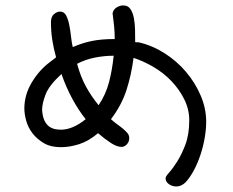

<svg xmlns="http://www.w3.org/2000/svg" viewBox="-20 -547 845 697"><path d="M654.3 114.3Q638.7 129.9 620.1 129.9Q605.5 129.9 593.3 121.6Q581.1 113.3 581.1 99.6Q581.1 93.8 594.2 79.1Q607.4 64.5 623.5 39.1Q639.6 13.7 653.3 -22.9Q667 -59.6 667 -110.4Q667 -150.4 648.9 -186.5Q630.9 -222.7 602.5 -252.4Q574.2 -282.2 537.6 -303.7Q501 -325.2 464.8 -336.9Q457 -275.4 439 -219.7Q420.9 -164.1 382.8 -114.3Q394.5 -103.5 406.2 -95.2Q418 -86.9 427.2 -79.1Q436.5 -71.3 442.9 -63.5Q449.2 -55.7 449.2 -45.9Q449.2 -32.2 440.4 -22.9Q431.6 -13.7 420.9 -13.7Q404.3 -13.7 381.3 -28.8Q358.4 -43.9 335.9 -63.5Q302.7 -35.2 268.1 -23.9Q233.4 -12.7 201.2 -12.7Q164.1 -12.7 139.2 -27.3Q114.3 -42 98.1 -63Q82 -84 75.2 -108.4Q68.4 -132.8 68.4 -153.3Q68.4 -202.1 94.7 -246.6Q121.1 -291 158.2 -319.3L183.6 -338.9Q174.8 -370.1 169.9 -401.4Q165 -432.6 165 -466.8Q165 -486.3 175.8 -495.6Q186.5 -504.9 198.2 -504.9Q212.9 -504.9 220.2 -490.7Q227.5 -476.6 231.4 -456.5Q235.4 -436.5 237.8 -414.6Q240.2 -392.6 244.1 -376Q277.3 -390.6 312 -397.9Q346.7 -405.3 396.5 -405.3Q396.5 -431.6 394 -454.1Q391.6 -476.6 388.7 -499Q391.6 -512.7 403.3 -520Q415 -527.3 427.7 -527.3Q444.3 -527.3 453.1 -514.6Q461.9 -502 465.8 -482.4Q469.7 -462.9 470.2 -439.9Q470.7 -417 470.7 -395.5Q470.7 -393.6 473.6 -393.6H482.4Q531.2 -382.8 576.2 -354.5Q621.1 -326.2 654.8 -286.6Q688.5 -247.1 708.5 -200.2Q728.5 -153.3 728.5 -105.5Q728.5 -77.1 723.1 -46.4Q717.8 -15.6 708 14.2Q698.2 43.9 684.6 69.8Q670.9 95.7 654.3 114.3ZM392.6 -344.7Q358.4 -344.7 324.2 -337.9Q290 -331.1 259.8 -315.4Q272.5 -268.6 292 -232.9Q311.5 -197.3 337.9 -165Q364.3 -204.1 376 -249.5Q387.7 -294.9 392.6 -344.7ZM203.1 -278.3Q158.2 -237.3 145.5 -204.1Q132.8 -170.9 132.8 -147.5Q134.8 -122.1 142.1 -107.9Q149.4 -93.8 159.7 -86.9Q169.9 -80.1 181.2 -78.1Q192.4 -76.2 202.1 -76.2Q221.7 -76.2 244.1 -85.4Q266.6 -94.7 291 -114.3Q264.6 -147.5 242.7 -188Q220.7 -228.5 203.1 -278.3Z"/></svg>

Font: Hi Melody
Style: Regular
Weight: 400
Designer: YoonDesign Inc.
Foundry: YoonDesign Inc.
Version: Version 3.00